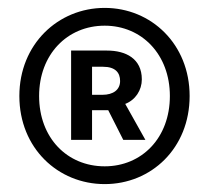

<svg xmlns="http://www.w3.org/2000/svg" viewBox="-20 -823 530 486"><path d="M245 -357C363 -357 460 -448 460 -580C460 -711 363 -803 245 -803C127 -803 29 -711 29 -580C29 -448 127 -357 245 -357ZM245 -402C150 -402 79 -474 79 -580C79 -685 150 -758 245 -758C339 -758 410 -685 410 -580C410 -474 339 -402 245 -402ZM160 -469H213V-544H254L292 -469H348L297 -560C323 -570 339 -595 339 -622C339 -675 298 -695 251 -695H160ZM213 -583V-654H241C272 -654 284 -639 284 -618C284 -596 267 -583 239 -583Z"/></svg>

Font: Noto Sans JP Medium
Style: Regular
Weight: 500
Designer: Ryoko NISHIZUKA 西塚涼子 (kana, bopomofo & ideographs); Paul D. Hunt (Latin, Greek & Cyrillic); Sandoll Communications 산돌커뮤니
Foundry: Adobe
Version: Version 2.004;hotconv 1.0.118;makeotfexe 2.5.65603